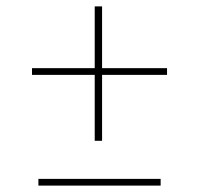

<svg xmlns="http://www.w3.org/2000/svg" viewBox="-20 -581 622 600"><path d="M276 -141V-347H80V-368H276V-561H299V-368H502V-347H299V-141ZM100 -1V-22H482V-1Z"/></svg>

Font: Literata 72pt Black
Style: Regular
Weight: 900
Designer: Latin by Veronika Burian and Jose Scaglione. Greek by Irene Vlachou. Cyrillic by Vera Evstafieva.
Foundry: TypeTogether
Version: Version 3.002